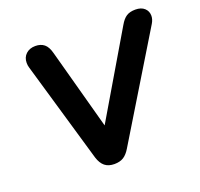

<svg xmlns="http://www.w3.org/2000/svg" viewBox="-119 -802 982 943"><g transform="rotate(-20 372.0 -331.0)"><path d="M246 -55 93 -580Q89 -592 89 -606Q89 -635 108 -652.5Q127 -670 157 -670Q185 -670 203 -655.5Q221 -641 230 -606L344 -187L599 -619Q615 -647 633 -658.5Q651 -670 680 -670Q710 -670 727 -654.5Q744 -639 744 -615Q744 -596 732 -576L408 -43Q392 -16 373 -4Q354 8 325 8Q294 8 275 -7.5Q256 -23 246 -55Z"/></g></svg>

Font: SN Pro Bold
Style: Bold Italic
Weight: 700
Italic angle: -9°
Designer: Tobias Whetton
Foundry: Supernotes
Version: Version 1.003